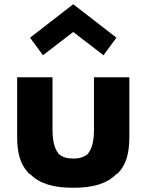

<svg xmlns="http://www.w3.org/2000/svg" viewBox="-20 -865 692 907"><path d="M61 -216C61 -141 77 -89 111 -52V-54V-51L114 -48L121 -42H122L124 -41C167 2 231 22 326 22C421 22 485 2 528 -41L530 -42H531L538 -48L540 -50V-54V-50C575 -87 591 -140 591 -216V-499L590 -500H425L424 -499V-259C424 -204 417 -166 396 -140L395 -138C378 -123 355 -116 326 -116C297 -116 275 -122 257 -138L256 -140C235 -166 228 -204 228 -259V-499L227 -500H62L61 -499ZM183 -604 326 -714 469 -604 530 -687 326 -845 122 -687ZM112 -49H111V-57V-56ZM115 -53H114ZM538 -53H537ZM541 -49H540V-55Z"/></svg>

Font: Hussar Woodtype
Style: SeBd
Weight: 900
Foundry: Cannot Into Space Fonts
Version: Version 1.07